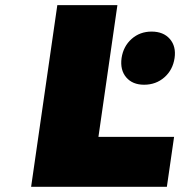

<svg xmlns="http://www.w3.org/2000/svg" viewBox="-20 -721 695 741"><path d="M100.1 0 201.2 -701.2H433.1L359.9 -192.9H651.9L624 0ZM449.2 -497.1Q456.1 -542.5 488 -570.8Q520 -599.1 564.9 -599.1Q610.8 -599.1 635.5 -570.6Q660.2 -542 653.8 -497.1Q647 -451.2 614.5 -422.6Q582 -394 536.1 -394Q491.2 -394 467 -422.6Q442.9 -451.2 449.2 -497.1Z"/></svg>

Font: Trueno Black
Style: Italic
Weight: 900
Designer: Julieta Ulanovsky
Foundry: Julieta Ulanovsky
Version: Version 3.001b | FøM Fix